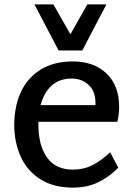

<svg xmlns="http://www.w3.org/2000/svg" viewBox="-20 -839 611 875"><path d="M45 0ZM482 -145 519 -75Q476 -31 426 -7.5Q376 16 312 16Q224 16 164 -22Q104 -60 74.5 -125Q45 -190 45 -270Q45 -353 74.5 -418Q104 -483 164 -521Q224 -559 312 -559Q408 -559 465.5 -504Q523 -449 523 -351Q523 -321 515 -284H155V-272Q155 -176 194.5 -121Q234 -66 312 -66Q361 -66 401.5 -86.5Q442 -107 482 -145ZM165 -360H415V-370Q415 -424 383.5 -452.5Q352 -481 307 -481Q251 -481 215.5 -449Q180 -417 165 -360ZM465 -819 355 -609H247L137 -819H223L301 -683L378 -819Z"/></svg>

Font: Martel Sans SemiBold
Style: Regular
Weight: 600
Designer: Dan Reynolds and Mathieu Réguer
Foundry: Dan Reynolds and Mathieu Réguer
Version: Version 1.002; ttfautohint (v1.1) -l 5 -r 5 -G 72 -x 0 -D la